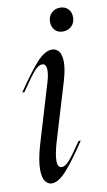

<svg xmlns="http://www.w3.org/2000/svg" viewBox="-81 -722 431 775"><g transform="rotate(-10 134.0 -334.5)"><path d="M161 -520Q178 -520 189 -506Q200 -492 200 -463Q200 -433 187 -388L115 -149Q101 -100 101 -75Q101 -46 119 -46Q133 -46 150 -65.5Q167 -85 203 -138H212Q166 -68 131 -28Q96 12 68 12Q52 12 41 -3Q30 -18 30 -51Q30 -89 47 -148L121 -395Q129 -422 129 -441Q129 -468 112 -468Q96 -468 78 -447Q60 -426 22 -370H13Q63 -444 97 -482Q131 -520 161 -520ZM173 -631Q173 -653 187 -667Q201 -681 222 -681Q243 -681 255.5 -668Q268 -655 268 -634Q268 -612 254 -598Q240 -584 218 -584Q198 -584 185.5 -597Q173 -610 173 -631Z"/></g></svg>

Font: Nyght Serif Light Italic
Style: Regular
Weight: 300
Italic angle: -16°
Designer: Maksym Kobuzan
Version: Version 0.410